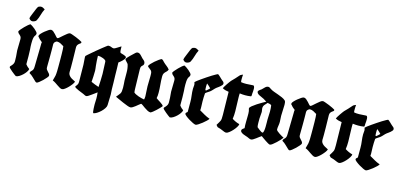

<svg xmlns="http://www.w3.org/2000/svg" viewBox="-72 -1203 3869 1841"><g transform="rotate(15 1862.5 -282.5)"><path d="M154 -711Q165 -711 174.5 -705.5Q184 -700 193 -695Q178 -666 169.5 -634.5Q161 -603 146 -574Q141 -565 128 -559.5Q115 -554 106 -554Q96 -554 87.5 -560Q79 -566 74 -574V-578Q74 -582 79 -595.5Q84 -609 91 -625.5Q98 -642 104 -657Q110 -672 113 -679Q118 -691 123.5 -699Q129 -707 143 -709Q146 -710 148.5 -710.5Q151 -711 154 -711ZM99 -522Q106 -519 119.5 -510Q133 -501 146 -490Q159 -479 168.5 -468Q178 -457 178 -450Q178 -438 170.5 -429Q163 -420 160 -409Q156 -395 155 -378.5Q154 -362 154 -347Q154 -316 157 -286Q159 -254 159 -221.5Q159 -189 159 -157Q159 -152 159 -148.5Q159 -145 160 -140Q168 -129 177.5 -120.5Q187 -112 198 -104Q196 -90 184 -73Q172 -56 156 -41Q140 -26 122.5 -15.5Q105 -5 91 -5Q86 -8 73 -17.5Q60 -27 46.5 -38.5Q33 -50 22.5 -60Q12 -70 12 -74Q12 -78 14 -82Q29 -97 36 -107.5Q43 -118 45 -128.5Q47 -139 46 -152Q45 -165 45 -187Q45 -202 42.5 -217Q40 -232 40 -247Q40 -275 41 -302Q42 -329 42 -357Q42 -373 37 -381.5Q32 -390 25 -396Q18 -402 12 -408Q6 -414 3 -426Q7 -435 19.5 -449.5Q32 -464 46.5 -479Q61 -494 75.5 -506Q90 -518 99 -522Z M488 -536Q495 -536 513 -529.5Q531 -523 551.5 -515Q572 -507 589.5 -498Q607 -489 613 -485Q615 -481 615 -479Q615 -473 609 -469Q603 -465 596 -459.5Q589 -454 583 -445Q577 -436 577 -421Q579 -343 579.5 -297Q580 -251 580 -226Q580 -201 579.5 -191.5Q579 -182 579 -177Q579 -160 586 -149Q593 -138 603.5 -129.5Q614 -121 627.5 -114.5Q641 -108 653 -101Q651 -90 638.5 -73Q626 -56 610 -39.5Q594 -23 577.5 -11Q561 1 551 1Q540 1 527.5 -6Q515 -13 501.5 -22.5Q488 -32 473.5 -41.5Q459 -51 444 -57Q448 -75 453.5 -92Q459 -109 460 -128Q461 -133 461.5 -153Q462 -173 462 -201Q462 -229 462 -260.5Q462 -292 461.5 -320.5Q461 -349 460 -370.5Q459 -392 457 -400Q440 -411 423 -419.5Q406 -428 386 -428Q374 -423 366 -414.5Q358 -406 358 -392Q358 -386 358.5 -368.5Q359 -351 359 -327Q359 -303 359 -276Q359 -249 358.5 -225.5Q358 -202 358 -184Q358 -166 358 -161Q358 -150 364 -141.5Q370 -133 377.5 -125.5Q385 -118 391.5 -109.5Q398 -101 398 -91Q398 -85 385 -69.5Q372 -54 355.5 -38Q339 -22 322.5 -9.5Q306 3 300 3Q294 3 287 -2Q267 -20 250.5 -37Q234 -54 210 -68Q213 -82 218 -87Q223 -92 228.5 -97.5Q234 -103 238 -112.5Q242 -122 242 -144Q242 -195 244 -248.5Q246 -302 246 -353Q246 -361 246 -368.5Q246 -376 248 -384Q238 -392 228 -400.5Q218 -409 210 -420Q201 -424 201 -435Q201 -443 214 -457.5Q227 -472 244.5 -486.5Q262 -501 278.5 -511.5Q295 -522 303 -522Q315 -522 327 -512.5Q339 -503 349.5 -491Q360 -479 368.5 -469.5Q377 -460 382 -460Q388 -460 401.5 -472Q415 -484 431 -498Q447 -512 462.5 -524Q478 -536 488 -536Z M996 -543Q997 -536 997 -529.5Q997 -523 997 -516Q997 -507 998 -497.5Q999 -488 1004 -480Q1009 -478 1019 -475.5Q1029 -473 1039 -469.5Q1049 -466 1056.5 -461.5Q1064 -457 1064 -451Q1064 -443 1057.5 -433.5Q1051 -424 1041.5 -415Q1032 -406 1022.5 -398Q1013 -390 1007 -386Q1009 -354 1009 -321.5Q1009 -289 1010 -257Q1011 -225 1012 -189Q1013 -153 1013 -121Q1013 -109 1014.5 -96.5Q1016 -84 1016 -71Q1016 -45 1014.5 -18Q1013 9 1013 35Q1013 50 1000.5 69Q988 88 970.5 104.5Q953 121 933.5 133Q914 145 900 146Q897 142 895 130Q893 118 892.5 104.5Q892 91 891.5 78Q891 65 891 59Q891 45 892 31.5Q893 18 893 4Q893 -12 892 -27Q891 -42 889 -58Q883 -53 869 -43Q855 -33 840 -22Q825 -11 812 -3Q799 5 793 5Q785 5 776 0Q767 -5 760 -8Q754 -11 739 -16.5Q724 -22 708.5 -29Q693 -36 680.5 -43Q668 -50 668 -55Q668 -60 671.5 -63.5Q675 -67 679.5 -72.5Q684 -78 687.5 -87Q691 -96 691 -113Q691 -153 690 -196Q689 -239 689 -279Q689 -297 686.5 -314.5Q684 -332 684 -350Q684 -353 684.5 -356.5Q685 -360 685 -364Q687 -367 701 -379Q715 -391 734.5 -408Q754 -425 776.5 -443.5Q799 -462 819 -478Q839 -494 853 -504.5Q867 -515 869 -516Q872 -517 878 -517Q892 -517 904 -511Q916 -505 930 -505Q933 -505 942 -510Q951 -515 961.5 -521.5Q972 -528 981.5 -534Q991 -540 996 -543ZM801 -397Q802 -348 807 -300Q808 -288 810 -275.5Q812 -263 812 -252Q812 -226 810.5 -196Q809 -166 807 -140Q826 -132 845 -124Q864 -116 884 -110Q886 -141 887.5 -175.5Q889 -210 889 -241Q889 -271 886.5 -301Q884 -331 884 -361Q884 -370 875 -376.5Q866 -383 853.5 -388Q841 -393 828.5 -395.5Q816 -398 809 -398Z M1162 -526Q1173 -526 1180 -522Q1191 -516 1205.5 -499Q1220 -482 1232 -473Q1240 -467 1245 -458.5Q1250 -450 1250 -440Q1250 -426 1238.5 -417Q1227 -408 1224 -396Q1222 -388 1222.5 -376.5Q1223 -365 1223 -357Q1223 -315 1225 -273Q1227 -231 1227 -189Q1227 -169 1230 -148Q1238 -140 1251.5 -133.5Q1265 -127 1280 -121.5Q1295 -116 1310.5 -112.5Q1326 -109 1337 -107Q1341 -122 1341 -140Q1341 -164 1338.5 -188.5Q1336 -213 1336 -237Q1336 -251 1336.5 -265.5Q1337 -280 1337 -294Q1337 -303 1337.5 -315Q1338 -327 1338 -339Q1338 -351 1337.5 -362.5Q1337 -374 1334 -382Q1330 -394 1314 -404.5Q1298 -415 1290 -426Q1292 -435 1306 -450.5Q1320 -466 1338 -481.5Q1356 -497 1373.5 -509.5Q1391 -522 1400 -525Q1409 -523 1415.5 -516.5Q1422 -510 1428 -503Q1443 -488 1460.5 -475Q1478 -462 1491 -445Q1486 -432 1478.5 -424.5Q1471 -417 1464 -410Q1457 -403 1452 -393Q1447 -383 1447 -365Q1447 -324 1451 -284Q1455 -244 1455 -204Q1455 -190 1454 -177Q1453 -164 1450 -151Q1455 -146 1467.5 -138.5Q1480 -131 1492.5 -122.5Q1505 -114 1515 -106Q1525 -98 1525 -93Q1525 -92 1524.5 -91Q1524 -90 1524 -88Q1518 -81 1505.5 -68Q1493 -55 1478.5 -41.5Q1464 -28 1450 -17Q1436 -6 1428 -3Q1413 -3 1396.5 -12Q1380 -21 1365 -31.5Q1350 -42 1338 -51Q1326 -60 1320 -60Q1311 -54 1299 -44Q1287 -34 1275 -24.5Q1263 -15 1250.5 -7.5Q1238 0 1228 0Q1218 0 1196.5 -8Q1175 -16 1150.5 -26.5Q1126 -37 1104 -47.5Q1082 -58 1070 -63Q1082 -79 1090.5 -88Q1099 -97 1104 -106Q1109 -115 1111 -127.5Q1113 -140 1113 -164Q1113 -182 1111.5 -199.5Q1110 -217 1109 -234Q1108 -272 1108.5 -312.5Q1109 -353 1098 -390Q1096 -396 1090.5 -402Q1085 -408 1079.5 -414Q1074 -420 1069.5 -425Q1065 -430 1065 -434Q1065 -440 1075 -451.5Q1085 -463 1098.5 -476Q1112 -489 1124.5 -500.5Q1137 -512 1142 -517Q1151 -526 1162 -526Z M1682 -711Q1693 -711 1702.5 -705.5Q1712 -700 1721 -695Q1706 -666 1697.5 -634.5Q1689 -603 1674 -574Q1669 -565 1656 -559.5Q1643 -554 1634 -554Q1624 -554 1615.5 -560Q1607 -566 1602 -574V-578Q1602 -582 1607 -595.5Q1612 -609 1619 -625.5Q1626 -642 1632 -657Q1638 -672 1641 -679Q1646 -691 1651.5 -699Q1657 -707 1671 -709Q1674 -710 1676.5 -710.5Q1679 -711 1682 -711ZM1627 -522Q1634 -519 1647.5 -510Q1661 -501 1674 -490Q1687 -479 1696.5 -468Q1706 -457 1706 -450Q1706 -438 1698.5 -429Q1691 -420 1688 -409Q1684 -395 1683 -378.5Q1682 -362 1682 -347Q1682 -316 1685 -286Q1687 -254 1687 -221.5Q1687 -189 1687 -157Q1687 -152 1687 -148.5Q1687 -145 1688 -140Q1696 -129 1705.5 -120.5Q1715 -112 1726 -104Q1724 -90 1712 -73Q1700 -56 1684 -41Q1668 -26 1650.5 -15.5Q1633 -5 1619 -5Q1614 -8 1601 -17.5Q1588 -27 1574.5 -38.5Q1561 -50 1550.5 -60Q1540 -70 1540 -74Q1540 -78 1542 -82Q1557 -97 1564 -107.5Q1571 -118 1573 -128.5Q1575 -139 1574 -152Q1573 -165 1573 -187Q1573 -202 1570.5 -217Q1568 -232 1568 -247Q1568 -275 1569 -302Q1570 -329 1570 -357Q1570 -373 1565 -381.5Q1560 -390 1553 -396Q1546 -402 1540 -408Q1534 -414 1531 -426Q1535 -435 1547.5 -449.5Q1560 -464 1574.5 -479Q1589 -494 1603.5 -506Q1618 -518 1627 -522Z M1960 -525Q1962 -525 1969 -519Q1976 -513 1984 -505.5Q1992 -498 1999.5 -490.5Q2007 -483 2010 -481Q2018 -476 2025.5 -468Q2033 -460 2033 -450Q2033 -442 2026.5 -434.5Q2020 -427 2011.5 -419.5Q2003 -412 1994 -406Q1985 -400 1980 -396Q1966 -385 1954 -371Q1942 -357 1928 -346Q1917 -338 1906 -331.5Q1895 -325 1886 -316Q1884 -296 1883.5 -274.5Q1883 -253 1883 -233Q1883 -211 1884.5 -189.5Q1886 -168 1884 -146Q1910 -131 1936 -116Q1962 -101 1991 -91Q1988 -83 1972.5 -68Q1957 -53 1938 -38Q1919 -23 1901.5 -12Q1884 -1 1876 -1Q1868 -1 1848.5 -10Q1829 -19 1808 -32Q1787 -45 1771 -58Q1755 -71 1755 -79Q1755 -86 1760.5 -90.5Q1766 -95 1771 -99Q1772 -103 1772 -107Q1772 -111 1772 -115V-198Q1772 -230 1767.5 -262.5Q1763 -295 1763 -328Q1763 -338 1764.5 -347.5Q1766 -357 1766 -367Q1766 -374 1764 -380.5Q1762 -387 1760 -393Q1764 -398 1779.5 -410Q1795 -422 1816 -436.5Q1837 -451 1860.5 -467Q1884 -483 1904.5 -495.5Q1925 -508 1940.5 -516.5Q1956 -525 1960 -525ZM1881 -412Q1880 -404 1879.5 -395.5Q1879 -387 1879 -379Q1879 -371 1879.5 -362.5Q1880 -354 1881 -346L1889 -344Q1898 -351 1906 -358.5Q1914 -366 1922 -374Q1912 -384 1902 -394Q1892 -404 1881 -412Z M2192 -583Q2192 -581 2191.5 -575.5Q2191 -570 2190.5 -563Q2190 -556 2190 -550Q2190 -544 2190 -542Q2190 -536 2190 -524.5Q2190 -513 2194 -508Q2205 -506 2219 -505.5Q2233 -505 2244 -505Q2262 -505 2278 -507Q2294 -509 2312 -509Q2318 -509 2321 -504.5Q2324 -500 2325.5 -494Q2327 -488 2327 -481.5Q2327 -475 2327 -471Q2327 -459 2326.5 -453.5Q2326 -448 2325.5 -443Q2325 -438 2324.5 -432.5Q2324 -427 2324 -415Q2324 -410 2323 -406Q2322 -402 2316 -401Q2303 -399 2289.5 -398Q2276 -397 2262 -397Q2248 -397 2235 -398Q2222 -399 2208 -401Q2207 -392 2207 -383Q2207 -374 2207 -364Q2207 -329 2209 -294Q2211 -259 2211 -224Q2211 -205 2210 -186Q2209 -167 2206 -148Q2223 -137 2241.5 -128.5Q2260 -120 2280 -115Q2280 -103 2268 -84Q2256 -65 2239.5 -47Q2223 -29 2205.5 -16Q2188 -3 2176 -3Q2170 -3 2160.5 -6.5Q2151 -10 2140 -15Q2129 -20 2118 -24Q2107 -28 2098 -30Q2086 -32 2082.5 -38Q2079 -44 2071 -52Q2082 -71 2088.5 -81Q2095 -91 2099 -100.5Q2103 -110 2104 -122.5Q2105 -135 2105 -159Q2105 -217 2103 -274Q2101 -331 2101 -388Q2084 -390 2068 -394.5Q2052 -399 2038 -407Q2039 -411 2047 -424.5Q2055 -438 2065 -452.5Q2075 -467 2084 -479.5Q2093 -492 2096 -495Q2114 -512 2129.5 -529.5Q2145 -547 2162 -566Q2168 -573 2176 -576Q2184 -579 2192 -583Z M2456 -533Q2464 -533 2470.5 -529Q2477 -525 2484 -520Q2500 -509 2521 -501.5Q2542 -494 2564.5 -486Q2587 -478 2607.5 -469Q2628 -460 2642 -447Q2648 -441 2649.5 -427.5Q2651 -414 2651 -406Q2651 -374 2649 -351.5Q2647 -329 2647 -297Q2647 -282 2648.5 -267Q2650 -252 2650 -237Q2650 -217 2646.5 -198Q2643 -179 2643 -160Q2643 -153 2653.5 -144Q2664 -135 2677.5 -126Q2691 -117 2704.5 -109.5Q2718 -102 2724 -99Q2719 -91 2704.5 -75Q2690 -59 2672.5 -42.5Q2655 -26 2638.5 -13.5Q2622 -1 2614 -1Q2607 -1 2594 -8.5Q2581 -16 2566 -26Q2551 -36 2538 -45.5Q2525 -55 2518 -60Q2509 -55 2497 -45.5Q2485 -36 2472 -26.5Q2459 -17 2447 -9.5Q2435 -2 2426 -2Q2416 -2 2406 -7Q2396 -12 2386 -16Q2379 -19 2366.5 -22.5Q2354 -26 2342 -31.5Q2330 -37 2321.5 -44.5Q2313 -52 2313 -61Q2313 -72 2322 -78.5Q2331 -85 2339 -91Q2336 -122 2337 -152.5Q2338 -183 2338 -213Q2338 -225 2338 -237Q2338 -249 2336 -261Q2335 -267 2332.5 -273Q2330 -279 2330 -285Q2330 -295 2349 -310.5Q2368 -326 2392.5 -342Q2417 -358 2441 -371.5Q2465 -385 2474 -390Q2458 -401 2442 -410Q2426 -419 2408 -426Q2395 -431 2383 -439.5Q2371 -448 2369 -462Q2374 -476 2386.5 -483Q2399 -490 2408 -500Q2417 -510 2429.5 -521.5Q2442 -533 2456 -533ZM2490 -382Q2476 -368 2464.5 -354Q2453 -340 2453 -319Q2453 -310 2455.5 -301.5Q2458 -293 2458 -284Q2458 -267 2455.5 -251Q2453 -235 2453 -218Q2453 -210 2453 -198Q2453 -186 2453 -174Q2453 -162 2454 -150.5Q2455 -139 2457 -132Q2461 -129 2469 -122.5Q2477 -116 2485.5 -109.5Q2494 -103 2502 -98.5Q2510 -94 2515 -94Q2523 -94 2526.5 -112.5Q2530 -131 2530.5 -154Q2531 -177 2530.5 -199Q2530 -221 2530 -228Q2530 -248 2531.5 -267Q2533 -286 2533 -306Q2533 -322 2532 -337.5Q2531 -353 2529 -368Q2522 -376 2511 -378Q2500 -380 2490 -382Z M2998 -536Q3005 -536 3023 -529.5Q3041 -523 3061.5 -515Q3082 -507 3099.5 -498Q3117 -489 3123 -485Q3125 -481 3125 -479Q3125 -473 3119 -469Q3113 -465 3106 -459.5Q3099 -454 3093 -445Q3087 -436 3087 -421Q3089 -343 3089.5 -297Q3090 -251 3090 -226Q3090 -201 3089.5 -191.5Q3089 -182 3089 -177Q3089 -160 3096 -149Q3103 -138 3113.5 -129.5Q3124 -121 3137.5 -114.5Q3151 -108 3163 -101Q3161 -90 3148.5 -73Q3136 -56 3120 -39.5Q3104 -23 3087.5 -11Q3071 1 3061 1Q3050 1 3037.5 -6Q3025 -13 3011.5 -22.5Q2998 -32 2983.5 -41.5Q2969 -51 2954 -57Q2958 -75 2963.5 -92Q2969 -109 2970 -128Q2971 -133 2971.5 -153Q2972 -173 2972 -201Q2972 -229 2972 -260.5Q2972 -292 2971.5 -320.5Q2971 -349 2970 -370.5Q2969 -392 2967 -400Q2950 -411 2933 -419.5Q2916 -428 2896 -428Q2884 -423 2876 -414.5Q2868 -406 2868 -392Q2868 -386 2868.5 -368.5Q2869 -351 2869 -327Q2869 -303 2869 -276Q2869 -249 2868.5 -225.5Q2868 -202 2868 -184Q2868 -166 2868 -161Q2868 -150 2874 -141.5Q2880 -133 2887.5 -125.5Q2895 -118 2901.5 -109.5Q2908 -101 2908 -91Q2908 -85 2895 -69.5Q2882 -54 2865.5 -38Q2849 -22 2832.5 -9.5Q2816 3 2810 3Q2804 3 2797 -2Q2777 -20 2760.5 -37Q2744 -54 2720 -68Q2723 -82 2728 -87Q2733 -92 2738.5 -97.5Q2744 -103 2748 -112.5Q2752 -122 2752 -144Q2752 -195 2754 -248.5Q2756 -302 2756 -353Q2756 -361 2756 -368.5Q2756 -376 2758 -384Q2748 -392 2738 -400.5Q2728 -409 2720 -420Q2711 -424 2711 -435Q2711 -443 2724 -457.5Q2737 -472 2754.5 -486.5Q2772 -501 2788.5 -511.5Q2805 -522 2813 -522Q2825 -522 2837 -512.5Q2849 -503 2859.5 -491Q2870 -479 2878.5 -469.5Q2887 -460 2892 -460Q2898 -460 2911.5 -472Q2925 -484 2941 -498Q2957 -512 2972.5 -524Q2988 -536 2998 -536Z M3314 -583Q3314 -581 3313.5 -575.5Q3313 -570 3312.5 -563Q3312 -556 3312 -550Q3312 -544 3312 -542Q3312 -536 3312 -524.5Q3312 -513 3316 -508Q3327 -506 3341 -505.5Q3355 -505 3366 -505Q3384 -505 3400 -507Q3416 -509 3434 -509Q3440 -509 3443 -504.5Q3446 -500 3447.5 -494Q3449 -488 3449 -481.5Q3449 -475 3449 -471Q3449 -459 3448.5 -453.5Q3448 -448 3447.5 -443Q3447 -438 3446.5 -432.5Q3446 -427 3446 -415Q3446 -410 3445 -406Q3444 -402 3438 -401Q3425 -399 3411.5 -398Q3398 -397 3384 -397Q3370 -397 3357 -398Q3344 -399 3330 -401Q3329 -392 3329 -383Q3329 -374 3329 -364Q3329 -329 3331 -294Q3333 -259 3333 -224Q3333 -205 3332 -186Q3331 -167 3328 -148Q3345 -137 3363.5 -128.5Q3382 -120 3402 -115Q3402 -103 3390 -84Q3378 -65 3361.5 -47Q3345 -29 3327.5 -16Q3310 -3 3298 -3Q3292 -3 3282.5 -6.5Q3273 -10 3262 -15Q3251 -20 3240 -24Q3229 -28 3220 -30Q3208 -32 3204.5 -38Q3201 -44 3193 -52Q3204 -71 3210.5 -81Q3217 -91 3221 -100.5Q3225 -110 3226 -122.5Q3227 -135 3227 -159Q3227 -217 3225 -274Q3223 -331 3223 -388Q3206 -390 3190 -394.5Q3174 -399 3160 -407Q3161 -411 3169 -424.5Q3177 -438 3187 -452.5Q3197 -467 3206 -479.5Q3215 -492 3218 -495Q3236 -512 3251.5 -529.5Q3267 -547 3284 -566Q3290 -573 3298 -576Q3306 -579 3314 -583Z M3649 -525Q3651 -525 3658 -519Q3665 -513 3673 -505.5Q3681 -498 3688.5 -490.5Q3696 -483 3699 -481Q3707 -476 3714.5 -468Q3722 -460 3722 -450Q3722 -442 3715.5 -434.5Q3709 -427 3700.5 -419.5Q3692 -412 3683 -406Q3674 -400 3669 -396Q3655 -385 3643 -371Q3631 -357 3617 -346Q3606 -338 3595 -331.5Q3584 -325 3575 -316Q3573 -296 3572.5 -274.5Q3572 -253 3572 -233Q3572 -211 3573.5 -189.5Q3575 -168 3573 -146Q3599 -131 3625 -116Q3651 -101 3680 -91Q3677 -83 3661.5 -68Q3646 -53 3627 -38Q3608 -23 3590.5 -12Q3573 -1 3565 -1Q3557 -1 3537.5 -10Q3518 -19 3497 -32Q3476 -45 3460 -58Q3444 -71 3444 -79Q3444 -86 3449.5 -90.5Q3455 -95 3460 -99Q3461 -103 3461 -107Q3461 -111 3461 -115V-198Q3461 -230 3456.5 -262.5Q3452 -295 3452 -328Q3452 -338 3453.5 -347.5Q3455 -357 3455 -367Q3455 -374 3453 -380.5Q3451 -387 3449 -393Q3453 -398 3468.5 -410Q3484 -422 3505 -436.5Q3526 -451 3549.5 -467Q3573 -483 3593.5 -495.5Q3614 -508 3629.5 -516.5Q3645 -525 3649 -525ZM3570 -412Q3569 -404 3568.5 -395.5Q3568 -387 3568 -379Q3568 -371 3568.5 -362.5Q3569 -354 3570 -346L3578 -344Q3587 -351 3595 -358.5Q3603 -366 3611 -374Q3601 -384 3591 -394Q3581 -404 3570 -412Z"/></g></svg>

Font: Hand Textur
Style: Regular
Weight: 400
Designer: F. H. Ehmcke um 1935
Foundry: Peter Wiegel
Version: Version 1.000